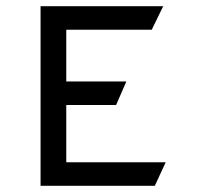

<svg xmlns="http://www.w3.org/2000/svg" viewBox="-20 -600 685 620"><path d="M194 -504H470L507 -580H111V0H480L515 -76H194V-261H355L388 -337H194Z"/></svg>

Font: Charger Monospace
Style: Regular
Weight: 400
Designer: Jasper
Foundry: Cannot Into Space Fonts
Version: Version 0.980